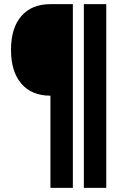

<svg xmlns="http://www.w3.org/2000/svg" viewBox="-20 -755 572 925"><path d="M223 150V-294Q132.5 -294 82.8 -352Q33 -410 33 -515Q33 -620 82.8 -677.5Q132.5 -735 223 -735H331V150ZM384 150V-735H492V150Z"/></svg>

Font: League Gothic
Style: Regular
Weight: 400
Designer: The League of Moveable Type
Version: Version 2.001